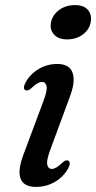

<svg xmlns="http://www.w3.org/2000/svg" viewBox="-20 -717 374 747"><path d="M174.3 -130.7Q160.1 -91.6 164 -75.7Q167.8 -59.7 181.1 -59.7Q189.3 -59.7 198.6 -64.9Q207.8 -70 221.1 -82.8Q229.5 -90.4 235 -92.5Q240.5 -94.5 245.6 -92Q251.5 -89.1 251.4 -81.3Q251.2 -73.5 245.3 -62.1Q227.3 -29.1 193.8 -9.5Q160.2 10.2 119.4 10.2Q88.4 10.2 72.4 -4.1Q56.4 -18.3 55.9 -45.4Q55.5 -72.5 69.6 -111.2L150.3 -327.3Q164.9 -366.7 161 -382.5Q157.1 -398.3 143.5 -398.3Q135.6 -398.3 126.2 -393.2Q116.8 -388.2 103.5 -375.2Q95.1 -367.8 89.6 -365.7Q84.1 -363.7 79 -366Q73.1 -368.9 73.2 -376.7Q73.4 -384.5 79.3 -395.9Q97.1 -428.7 130.3 -448.5Q163.6 -468.2 203.8 -468.2Q232.9 -468.2 248.9 -454.2Q264.8 -440.1 266.4 -412.4Q268 -384.7 253 -343.8ZM241 -563.7Q208.6 -563.7 191.5 -581.4Q174.5 -599.2 177.5 -624.2Q179.6 -643.8 192 -660.5Q204.5 -677.1 225 -687.2Q245.4 -697.2 271.4 -697.2Q305.4 -697.2 321.2 -679.4Q336.9 -661.5 333.6 -636Q331.8 -615.8 319.3 -599.4Q306.7 -583 286.6 -573.3Q266.5 -563.7 241 -563.7Z"/></svg>

Font: Fraunces
Style: Italic
Weight: 900
Italic angle: -16°
Version: Version 1.000;[0bf87f6ff]